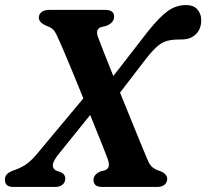

<svg xmlns="http://www.w3.org/2000/svg" viewBox="-32 -739 816 759"><path d="M355 -593.5Q361.5 -575 378.2 -533.2Q395 -491.5 416 -438.5L554.5 -617Q600 -673.5 632.5 -696.2Q665 -719 703.5 -719Q733.5 -719 748.5 -701.5Q763.5 -684 763.5 -659Q763.5 -625 742.8 -604.2Q722 -583.5 688 -583Q674 -582.5 663.8 -582.5Q653.5 -582.5 641 -580Q617 -577 596 -560.8Q575 -544.5 547.5 -509.5L442.5 -373Q463.5 -321.5 484 -270.8Q504.5 -220 522.2 -177.2Q540 -134.5 551 -108Q559 -87 571 -77.5Q583 -68 602.5 -62Q629 -51 629 -31.5Q629 -18 618.5 -9Q608 0 590.5 0H372.5Q352.5 0 345 -8Q337.5 -16 337.5 -28Q338 -50 365.5 -61.5L380.5 -65Q396 -70.5 398 -82.2Q400 -94 393 -112.5Q387 -129.5 368 -176.8Q349 -224 324.5 -284.5L201.5 -132Q176.5 -101.5 176.8 -85.5Q177 -69.5 192.5 -63.5L206.5 -59Q226 -51 226 -32.5Q226 -18 215 -9Q204 0 188 0H20.5Q-12.5 0 -12.5 -28.5Q-12.5 -40.5 -6 -48.8Q0.5 -57 17.5 -64Q42.5 -71.5 65.8 -85.8Q89 -100 114.5 -131L297.5 -350Q277.5 -399.5 257.8 -447.5Q238 -495.5 221.5 -534.2Q205 -573 194.5 -595Q185.5 -616 176 -624Q166.5 -632 148.5 -638.5Q121.5 -650.5 121.5 -670Q122 -683.5 133 -691.8Q144 -700 162 -700H383.5Q419.5 -700 419 -672.5Q419 -649.5 389 -637L367 -631.5Q344.5 -624 355 -593.5Z"/></svg>

Font: Fraunces 9pt S050 SemiBold
Style: Italic
Weight: 600
Italic angle: -16°
Version: Version 1.000; ttfautohint (v1.8.3)